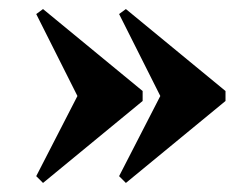

<svg xmlns="http://www.w3.org/2000/svg" viewBox="-20 -432 548 424"><path d="M258 -28 243 -43 334 -220 243 -401 258 -412 478 -231V-209ZM75 -28 60 -43 151 -220 60 -401 75 -412 295 -231V-209Z"/></svg>

Font: Libre Bodoni
Style: Bold
Weight: 700
Designer: Pablo Impallari, Rodrigo Fuenzalida
Foundry: Impallari Type
Version: Version 2.005;gftools[0.9.23]